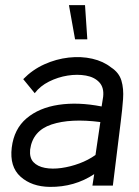

<svg xmlns="http://www.w3.org/2000/svg" viewBox="-20 -727 543 752"><path d="M175 5Q104 4 60.5 -35Q17 -74 26 -149Q35 -222 84 -263.5Q133 -305 209.5 -316.5Q286 -328 378 -310L384 -348Q388 -384 369 -404.5Q350 -425 316.5 -431Q283 -437 245 -431Q207 -425 172 -407.5Q137 -390 116 -362L71 -417Q107 -454 153.5 -475Q200 -496 249 -501.5Q298 -507 341.5 -497Q385 -487 415 -463Q446 -443 455.5 -411.5Q465 -380 462 -339Q459 -298 453 -251L422 0H342L349 -45Q272 6 175 5ZM354 -120 373 -249Q256 -264 182 -239.5Q108 -215 98 -141Q95 -109 111 -92Q127 -75 156 -69.5Q185 -64 220.5 -69Q256 -74 291 -87Q326 -100 354 -120ZM322 -573H274L250 -707H313Z"/></svg>

Font: Kulim Park
Style: Italic
Weight: 400
Italic angle: -8°
Designer: Noponies / Dale Sattler
Foundry: Noponies
Version: Version 1.000; ttfautohint (v1.8.3)